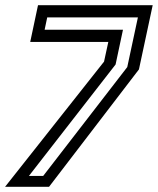

<svg xmlns="http://www.w3.org/2000/svg" viewBox="-52 -720 609 740"><path d="M-32.5 0 349 -482.5 365.5 -558.5H64.5L94.5 -700H536.5L483.5 -452.5L137 0ZM59.5 -42H114.5L438.5 -461.5L479.5 -653H130L120 -605.5H422L393.5 -471.5Z"/></svg>

Font: Tourney Medium
Style: Italic
Weight: 500
Italic angle: -12°
Version: Version 1.015